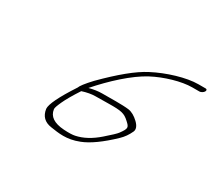

<svg xmlns="http://www.w3.org/2000/svg" viewBox="-115 -844 1101 996"><g transform="rotate(30 436.0 -346.5)"><path d="M590.9 -216C583.7 -206 562.3 -186 527.8 -156C485.5 -119 443.1 -96 399.4 -87C385.6 -84 363.5 -83 333.4 -85C273.1 -89 240.9 -111 235.6 -151C234.1 -158 240 -174 251.8 -200C263.6 -226 283.3 -260 311.5 -303C339.2 -312 366.2 -317 389 -317C411.8 -317 437.5 -318 467.5 -318C542.5 -319 561.8 -315 592 -287C618.6 -263 621.1 -257 590.9 -216ZM869.1 -623C874 -631 871.5 -638 863.5 -638H820.5C749.1 -638 645 -606 566.7 -565C504.6 -533 431.4 -472 342.8 -383C307.2 -345 289.4 -321 286 -310C225.6 -218 197.6 -159 199.8 -133C205.6 -92 229.3 -69 270.3 -63C317.9 -56 369.2 -46 439.7 -74C486.4 -92 542.4 -132 606.1 -193C625.1 -211 639.9 -232 651.7 -258C658.1 -273 652 -291 632 -310C612 -329 591.5 -341 570.5 -344C532.7 -349 458.3 -347 411.5 -347C387.5 -347 362.3 -343 335.4 -336C406 -417 499.5 -504 577.7 -545C645.8 -581 737.3 -608 800.7 -608H843.7C851.7 -608 864.2 -615 869.1 -623Z"/></g></svg>

Font: MewTooHand
Style: UltimateItaWide
Weight: 400
Designer: Mew Too, Robert Jablonski
Version: Version 0.77